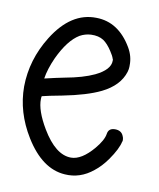

<svg xmlns="http://www.w3.org/2000/svg" viewBox="-66 -589 523 632"><g transform="rotate(10 195.5 -273.0)"><path d="M305.7 -166Q308.6 -185.5 330.1 -185.5Q351.6 -185.5 358.4 -168Q361.3 -162.1 361.3 -156.2Q361.3 -153.3 361.3 -150.4Q361.3 -150.4 360.4 -150.4Q355.5 -125 328.1 -85.9Q308.6 -58.6 287.1 -42Q244.1 -6.8 192.4 -10.7Q116.2 -15.6 59.6 -107.4Q10.7 -186.5 10.7 -272.5Q11.7 -362.3 61.5 -442.4Q121.1 -538.1 206.1 -536.1Q280.3 -535.2 325.2 -459Q341.8 -430.7 340.8 -400.4Q340.8 -397.5 340.8 -396.5Q340.8 -388.7 337.9 -378.9Q323.2 -331.1 265.6 -302.7Q219.7 -280.3 139.6 -264.6Q124 -261.7 99.6 -256.8Q75.2 -251 74.2 -251Q72.3 -251 72.3 -241.2Q71.3 -203.1 105.5 -145.5Q151.4 -68.4 203.1 -68.4Q238.3 -68.4 277.3 -114.3Q302.7 -144.5 305.7 -166ZM71.3 -309.6Q112.3 -319.3 137.7 -324.2Q197.3 -335 234.4 -352.5Q283.2 -376 283.2 -406.2Q283.2 -406.2 283.2 -412.1Q283.2 -408.2 282.2 -412.1Q279.3 -421.9 269.5 -436.5Q254.9 -459 240.2 -468.8Q223.6 -479.5 198.2 -478.5Q178.7 -477.5 161.1 -467.8Q124 -445.3 93.8 -380.9Q76.2 -341.8 71.3 -309.6Z"/></g></svg>

Font: otype
Style: Regular
Weight: 400
Designer: ironsmith
Version: 4